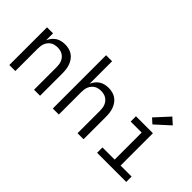

<svg xmlns="http://www.w3.org/2000/svg" viewBox="-37 -1321 1873 1873"><g transform="rotate(45 900.0 -384.5)"><path d="M88 0V-520H171V-424Q181 -448 197 -468.5Q213 -489 234 -502.5Q255 -516 280.5 -522Q306 -528 332 -528Q358 -528 384.5 -521.5Q411 -515 433 -500Q455 -485 471 -462.5Q487 -440 496 -415Q505 -390 508.5 -363.5Q512 -337 512 -310V0H429V-310Q429 -328 426.5 -346.5Q424 -365 417 -382Q410 -399 398 -413.5Q386 -428 370.5 -437.5Q355 -447 336.5 -451Q318 -455 300 -455Q282 -455 263.5 -451Q245 -447 229.5 -437.5Q214 -428 202 -413.5Q190 -399 183 -382Q176 -365 173.5 -346.5Q171 -328 171 -310V0Z M688 0V-735H771V-424Q781 -448 797 -468.5Q813 -489 834 -502.5Q855 -516 880.5 -522Q906 -528 932 -528Q958 -528 984.5 -521.5Q1011 -515 1033 -500Q1055 -485 1071 -462.5Q1087 -440 1096 -415Q1105 -390 1108.5 -363.5Q1112 -337 1112 -310V0H1029V-310Q1029 -328 1026.5 -346.5Q1024 -365 1017 -382Q1010 -399 998 -413.5Q986 -428 970.5 -437.5Q955 -447 936.5 -451Q918 -455 900 -455Q882 -455 863.5 -451Q845 -447 829.5 -437.5Q814 -428 802 -413.5Q790 -399 783 -382Q776 -365 773.5 -346.5Q771 -328 771 -310V0Z M1299 0V-74H1467V-447H1315V-520H1549V-74H1701V0ZM1485 -577 1434 -623 1568 -769 1632 -711Z"/></g></svg>

Font: Iosevka Custom Extended
Style: Regular
Weight: 400
Width: 7
Monospace: yes
Designer: Belleve Invis
Foundry: Belleve Invis
Version: Version 11.2.4; ttfautohint (v1.8.4)